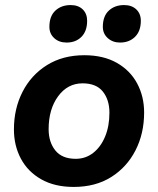

<svg xmlns="http://www.w3.org/2000/svg" viewBox="-20 -728 624 758"><path d="M271 10Q196 10 143 -20Q90 -50 62.5 -101.5Q35 -153 35 -217Q35 -299 69 -365.5Q103 -432 165.5 -471Q228 -510 313 -510Q388 -510 441 -480Q494 -450 521.5 -398.5Q549 -347 549 -284Q549 -201 515 -134.5Q481 -68 419 -29Q357 10 271 10ZM279 -101Q318 -101 348 -124.5Q378 -148 395 -189Q412 -230 412 -283Q412 -334 386 -366.5Q360 -399 306 -399Q247 -399 209.5 -348Q172 -297 172 -218Q172 -167 198.5 -134Q225 -101 279 -101ZM454 -560Q425 -560 405.5 -577.5Q386 -595 386 -622Q386 -664 409.5 -686Q433 -708 470 -708Q500 -708 518 -691Q536 -674 536 -646Q536 -605 513 -582.5Q490 -560 454 -560ZM243 -560Q213 -560 194 -577.5Q175 -595 175 -622Q175 -664 198.5 -686Q222 -708 259 -708Q289 -708 306.5 -691Q324 -674 324 -646Q324 -605 301.5 -582.5Q279 -560 243 -560Z"/></svg>

Font: Prodigy Sans SemiBold
Style: Italic
Weight: 600
Italic angle: -13°
Designer: Wei Huang
Foundry: Wei Huang
Version: Version 1.003; ttfautohint (v1.8.3)